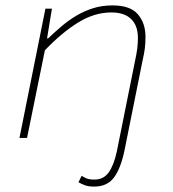

<svg xmlns="http://www.w3.org/2000/svg" viewBox="-20 -510 640 710"><path d="M328 180Q307 180 294 175Q281 170 270 164L282 140Q291 146 300.5 150Q310 154 330 154Q363 154 382 127.5Q401 101 412 50L480 -288Q485 -311 487.5 -330Q490 -349 490 -370Q490 -415 465 -439.5Q440 -464 392 -464Q329 -464 268.5 -426.5Q208 -389 146 -324L80 0H52L148 -478H172L154 -368H158Q183 -392 209 -414Q235 -436 264 -453Q293 -470 325.5 -480Q358 -490 396 -490Q462 -490 490 -457Q518 -424 518 -374Q518 -350 515.5 -330.5Q513 -311 508 -290L440 48Q426 114 401 147Q376 180 328 180Z"/></svg>

Font: Source Code Pro ExtraLight
Style: Italic
Weight: 200
Italic angle: -11°
Monospace: yes
Designer: Paul D. Hunt, Teo Tuominen
Foundry: Adobe Systems Incorporated
Version: Version 1.050;PS 1.000;hotconv 16.6.51;makeotf.lib2.5.65220